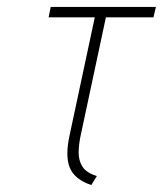

<svg xmlns="http://www.w3.org/2000/svg" viewBox="-20 -520 469 553"><path d="M213 -133 285 -470H422L429 -500H126L120 -470H253L181 -133Q174 -102 174 -78Q174 -54 181 -37Q188 -20 203.5 -7.5Q219 5 243 13L259 -13Q229 -22 217.5 -40Q206 -58 206.5 -82Q207 -106 213 -133Z"/></svg>

Font: Advent Pro ExtraLight
Style: Italic
Weight: 250
Italic angle: -12°
Version: Version 3.000